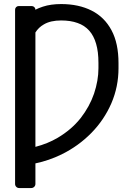

<svg xmlns="http://www.w3.org/2000/svg" viewBox="-20 -742 671 965"><path d="M55.8 182.5V-693.2Q55.8 -701 61.1 -706.3Q66.4 -711.6 74.2 -711.6H139.2Q147 -711.6 152.5 -706.3Q158 -701 158 -693.2Q173.3 -701.3 195.3 -708.5Q235.1 -721.6 287.3 -721.6Q375.7 -721.6 440.7 -688.6Q505.3 -655.9 540.5 -589.8Q575.6 -524.5 575.6 -424.7V-399.1Q575.6 -306.5 539.8 -223Q503.6 -139.6 439.3 -73.9Q374.3 -7.8 289.4 34.1Q225.9 65 158 79.2V182.5Q158 191.1 151.8 197.1Q145.6 203.1 137.1 203.1H76.3Q67.8 203.1 61.8 197.1Q55.8 191.1 55.8 182.5ZM269.9 -49.4Q339.5 -90.6 385.3 -148.4Q430.4 -206.3 452.8 -271.7Q474.8 -337.7 474.8 -399.1V-426.1Q474.8 -481.9 463.1 -521.7Q451.3 -562.5 428.3 -588.1Q404.8 -614.3 370 -626.4Q334.9 -639.2 287.3 -639.2Q233.7 -639.2 200.3 -619.3Q174 -604.4 158 -578.8V-3.9Q219.8 -19.9 269.9 -49.4Z"/></svg>

Font: DeltaSans
Style: Regular
Weight: 400
Designer: Rasmus Andersson
Foundry: rsms
Version: Version 3.012